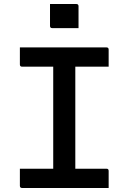

<svg xmlns="http://www.w3.org/2000/svg" viewBox="-20 -936 640 956"><path d="M229 -916H360Q371 -916 371 -905V-796H240Q229 -796 229 -807ZM521 0H90Q79 0 79 -11V-96H245V-604H90Q79 -604 79 -615V-700H510Q521 -700 521 -689V-604H355V-96H510Q521 -96 521 -85Z"/></svg>

Font: Recursive Mn Lnr St Med
Style: Regular
Weight: 500
Monospace: yes
Version: Version 1.079;hotconv 1.0.112;makeotfexe 2.5.65598; ttfautoh